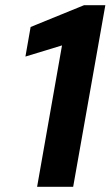

<svg xmlns="http://www.w3.org/2000/svg" viewBox="-20 -720 426 740"><path d="M123 0 219 -545 78 -502 98 -616 304 -700H386L262 0Z"/></svg>

Font: DM Sans 12pt
Style: Bold Italic
Weight: 700
Italic angle: -10°
Version: Version 4.004;gftools[0.9.30]